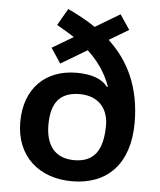

<svg xmlns="http://www.w3.org/2000/svg" viewBox="-54 -812 723 869"><g transform="rotate(5 307.0 -377.5)"><path d="M221 -765 177 -689C205 -673 232 -657 257 -641L161 -584L206 -516L325 -587C372 -543 408 -493 430 -431L426 -429C400 -464 352 -481 284 -481C144 -481 49 -391 49 -237C49 -81 156 10 305 10C465 10 565 -91 565 -278C565 -438 509 -555 415 -642L504 -695L459 -762L347 -695C309 -721 266 -744 221 -765ZM307 -386C396 -386 437 -326 437 -257C437 -144 399 -86 307 -86C216 -86 177 -147 177 -235C177 -334 215 -386 307 -386Z"/></g></svg>

Font: Noto Sans Arabic UI SmBd
Style: Regular
Weight: 600
Designer: Monotype Design Team, Nadine Chahine and Nizar Qandah
Foundry: Monotype Imaging Inc.
Version: Version 2.010